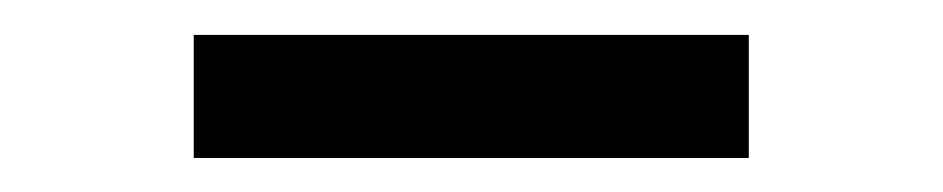

<svg xmlns="http://www.w3.org/2000/svg" viewBox="-20 -706 540 110"><path d="M91 -615.5V-686H409V-615.5Z"/></svg>

Font: Newsreader Caption Medium
Style: Regular
Weight: 500
Designer: Hugues Gentile
Foundry: Production Type
Version: Version 1.001